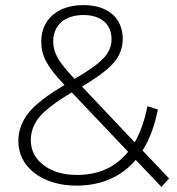

<svg xmlns="http://www.w3.org/2000/svg" viewBox="-20 -724 695 754"><path d="M52 -170C52 -67 147 5 280 5C376 5 456 -29 513 -96L614 10L644 -23L540 -133C567 -176 587 -229 600 -294L559 -307C548 -252 532 -205 509 -165L302 -384C361 -419 403 -450 427 -478C450 -505 462 -536 462 -571C462 -654 403 -704 308 -704C207 -704 142 -648 142 -561C142 -533 148 -507 161 -483C174 -458 197 -428 232 -392L233 -390C167 -351 120 -315 93 -282C66 -248 52 -211 52 -170ZM101 -174C101 -208 113 -239 136 -266C159 -293 201 -325 262 -361L483 -128C434 -67 367 -37 282 -37C229 -37 185 -50 152 -75C118 -100 101 -133 101 -174ZM189 -561C189 -624 233 -665 308 -665C377 -665 418 -629 418 -570C418 -543 408 -518 387 -496C366 -473 328 -446 273 -414C240 -449 217 -477 206 -498C195 -518 189 -539 189 -561Z"/></svg>

Font: Montserrat Light
Style: Regular
Weight: 300
Designer: Julieta Ulanovsky
Foundry: Julieta Ulanovsky
Version: Version 7.200